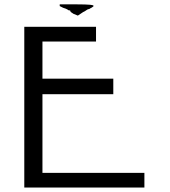

<svg xmlns="http://www.w3.org/2000/svg" viewBox="-20 -840 767 868"><path d="M414.1 -718.8V-652.3H171.9V-484.4H492.2V-414.1H171.9V-58.6H632.8V7.8H89.8V-718.8ZM277.3 -800.8 265.6 -804.7 250 -812.5V-820.3H328.1Q410.2 -820.3 402.3 -812.5Q402.3 -808.6 398.4 -808.6Q394.5 -804.7 392.6 -804.7Q390.6 -804.7 386.7 -800.8L375 -796.9L363.3 -789.1L355.5 -785.2L332 -769.5L312.5 -777.3L300.8 -785.2Q296.9 -789.1 296.9 -793H293Q289.1 -793 285.2 -796.9Z"/></svg>

Font: 和音 by 宁静之雨，公众号njzyshare
Style: Regular
Weight: 400
Designer: Steve Matteson
Foundry: Ascender Corporation
Version: Version 6.00;June 8, 2018;FontCreator 11.0.0.2388 32-bit